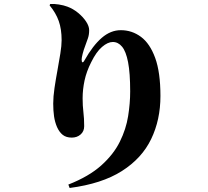

<svg xmlns="http://www.w3.org/2000/svg" viewBox="-20 -853 1040 960"><path d="M288.1 -651.9Q288.1 -707.5 273.7 -748Q259.3 -788.6 228 -826.2L231 -833Q249 -834.5 273.9 -830.6Q298.8 -826.7 316.9 -819.8Q345.7 -809.1 370.4 -788.8Q395 -768.6 410.4 -745.4Q425.8 -722.2 425.8 -702.1Q425.8 -679.7 419.7 -661.9Q413.6 -644 407.2 -627Q397.9 -603 393.1 -583.3Q388.2 -563.5 388.2 -555.2Q388.2 -542.5 392.6 -541.5Q397 -540.5 402.8 -551.8Q444.3 -625.5 488.8 -663.8Q533.2 -702.1 584 -702.1Q639.6 -702.1 684.6 -668.9Q729.5 -635.7 755.9 -563.5Q782.2 -491.2 782.2 -373Q782.2 -253.9 735.8 -157.7Q689.5 -61.5 589.4 2.2Q489.3 65.9 328.1 86.9L321.8 69.8Q424.8 29.3 486.3 -25.9Q547.9 -81.1 579.1 -144.3Q610.4 -207.5 620.6 -272.2Q630.9 -336.9 630.9 -396Q630.9 -487.8 620.4 -542Q609.9 -596.2 590.3 -619.6Q570.8 -643.1 543.9 -643.1Q519 -643.1 490.2 -618.4Q461.4 -593.8 436 -542Q412.6 -496.1 402.8 -450.7Q393.1 -405.3 393.1 -361.8Q393.1 -323.7 397 -292.5Q400.9 -261.2 400.9 -222.2Q400.9 -196.3 383.1 -180.7Q365.2 -165 338.9 -165Q311 -165 293.7 -178.7Q276.4 -192.4 265.1 -217.8Q254.4 -242.7 250.2 -271.5Q246.1 -300.3 246.1 -335Q246.1 -369.1 252.4 -412.4Q258.8 -455.6 267.1 -500.5Q275.4 -545.4 281.7 -585.2Q288.1 -625 288.1 -651.9Z"/></svg>

Font: Source Han Serif JP Heavy
Style: Regular
Weight: 900
Designer: Ryoko NISHIZUKA  (kana & ideographs); Frank Grießhammer (Latin, Greek & Cyrillic); Wenlong ZHANG  (bopomofo); Sandoll Co
Foundry: Adobe Systems Incorporated
Version: Version 1.001;PS 1.001;hotconv 16.6.54;makeotf.lib2.5.65590